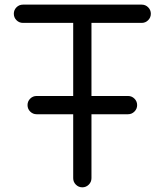

<svg xmlns="http://www.w3.org/2000/svg" viewBox="-20 -801 704 821"><path d="M293 -390.6V-703.1H78.1Q62 -703.1 50.5 -714.6Q39.1 -726.1 39.1 -742.2Q39.1 -758.3 50.5 -769.8Q62 -781.2 78.1 -781.2H585.9Q602.1 -781.2 613.5 -769.8Q625 -758.3 625 -742.2Q625 -726.1 613.5 -714.6Q602.1 -703.1 585.9 -703.1H371.1V-390.6H527.3Q543.5 -390.6 554.9 -379.2Q566.4 -367.7 566.4 -351.6Q566.4 -335.4 554.9 -324Q543.5 -312.5 527.3 -312.5H371.1V-39.1Q371.1 -22.9 359.6 -11.5Q348.1 0 332 0Q315.9 0 304.4 -11.5Q293 -22.9 293 -39.1V-312.5H136.7Q120.6 -312.5 109.1 -324Q97.7 -335.4 97.7 -351.6Q97.7 -367.7 109.1 -379.2Q120.6 -390.6 136.7 -390.6Z"/></svg>

Font: Comfortaa
Style: Regular
Weight: 400
Designer: Johan Aakerlund - aajohan
Foundry: Johan Aakerlund
Version: Version 2.004 2013